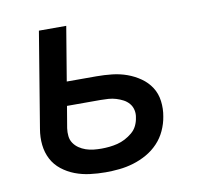

<svg xmlns="http://www.w3.org/2000/svg" viewBox="-64 -591 729 671"><g transform="rotate(-10 300.0 -256.0)"><path d="M259 8Q231 8 203.5 4.5Q176 1 151 -8.5Q126 -18 105 -34.5Q84 -51 72 -74Q60 -97 57 -124.5Q54 -152 59 -181L115 -520H212L180 -328H285Q313 -328 340.5 -325Q368 -322 393 -313Q418 -304 439.5 -289Q461 -274 475 -252.5Q489 -231 492.5 -203.5Q496 -176 491 -149Q487 -124 476 -100Q465 -76 447 -57Q429 -38 406 -25Q383 -12 358 -4.5Q333 3 308 5.5Q283 8 259 8ZM259 -76Q273 -76 287.5 -77.5Q302 -79 316 -82.5Q330 -86 343.5 -93Q357 -100 369 -110Q381 -120 387.5 -133.5Q394 -147 396 -161Q399 -175 396 -188.5Q393 -202 384.5 -212Q376 -222 364.5 -228Q353 -234 340 -238Q327 -242 313 -243Q299 -244 285 -244H166L153 -167Q151 -153 152.5 -139Q154 -125 161.5 -114Q169 -103 180 -95.5Q191 -88 204 -83.5Q217 -79 231 -77.5Q245 -76 259 -76Z"/></g></svg>

Font: Iosevka Aile Medium
Style: Italic
Weight: 500
Italic angle: -9°
Designer: Belleve Invis
Foundry: Belleve Invis
Version: Version 31.1.0; ttfautohint (v1.8.4)